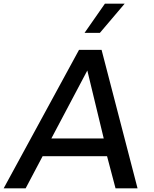

<svg xmlns="http://www.w3.org/2000/svg" viewBox="-57 -1020 835 1040"><path d="M483.9 -841.8H400.9L511.2 -1000H618.2ZM522.9 -173.8H173.8L82 0H-37.1L371.1 -750H493.2L688 0H568.8ZM504.9 -270 416 -638.2 221.2 -270Z"/></svg>

Font: Oakes Grotesk
Style: Medium Italic
Weight: 500
Designer: Samuel Oakes
Foundry: Samuel Oakes
Version: Version 1.0 | wf-rip DC20170320